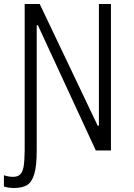

<svg xmlns="http://www.w3.org/2000/svg" viewBox="-28 -750 668 957"><path d="M42.5 187Q14 187 -8.5 179.5V123.5Q15.5 131.5 36.5 131.5Q60.5 131.5 72.8 119.2Q85 107 89.8 79.5Q94.5 52 95 0H155Q155 76 143.2 116.5Q131.5 157 107.5 172Q83.5 187 42.5 187ZM161 -624H155V0H95V-730H170L459 -123.5H465V-730H525V0H449.5Z"/></svg>

Font: Monaspace Neon Var ExtraLight
Style: Regular
Weight: 200
Designer: Riley Cran and the Lettermatic Team
Version: Version 1.200 (Monaspace Neon Var)